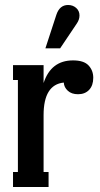

<svg xmlns="http://www.w3.org/2000/svg" viewBox="-20 -750 401 770"><path d="M288.1 -655.8 221.2 -556.2H162.1L206.1 -690.9Q219.2 -730 252.9 -730Q272 -730 285.4 -718.3Q298.8 -706.5 298.8 -688Q298.8 -671.4 288.1 -655.8ZM272.9 -507.8Q316.4 -507.8 335.2 -487.5Q354 -467.3 354 -438Q354 -407.2 337.4 -389.6Q320.8 -372.1 293 -372.1Q267.1 -372.1 252 -386Q236.8 -399.9 235.8 -418.9Q154.8 -410.6 154.8 -288.1V-60.1H174.8V0H32.2V-60.1H51.8V-429.2H32.2V-488.8H154.8V-417Q184.6 -507.8 272.9 -507.8Z"/></svg>

Font: Margherita Bold
Style: Regular
Weight: 700
Designer: James Puckett
Foundry: Dunwich Type Founders
Version: Version 1.008;hotconv 1.0.109;makeotfexe 2.5.65596